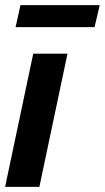

<svg xmlns="http://www.w3.org/2000/svg" viewBox="-22 -731 410 751"><path d="M-2 0 108 -521H242L132 0ZM39 -625 58 -711H368L348 -625Z"/></svg>

Font: Red Hat Display
Style: Bold Italic
Weight: 700
Italic angle: -12°
Designer: Pentagram, MCKL
Foundry: Pentagram, MCKL
Version: Version 1.023; ttfautohint (v1.8.3)